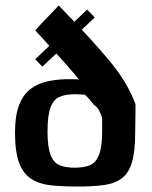

<svg xmlns="http://www.w3.org/2000/svg" viewBox="-20 -680 557 703"><path d="M109 -463 299 -645 327 -616 135 -436ZM35 -193Q35 -257 50 -295.5Q65 -334 91.5 -354Q118 -374 151.5 -381.5Q185 -389 221 -390Q234 -390 245 -390Q256 -390 269 -389Q254 -408 232 -433Q210 -458 186 -484.5Q162 -511 141.5 -533.5Q121 -556 109 -569Q118 -579 130.5 -592.5Q143 -606 156.5 -619.5Q170 -633 180.5 -644.5Q191 -656 195 -660Q257 -596 302.5 -546.5Q348 -497 381.5 -456.5Q415 -416 438 -377.5Q461 -339 476 -299Q476 -290 476 -270.5Q476 -251 475.5 -230.5Q475 -210 475 -195Q475 -127 463.5 -87Q452 -47 426.5 -27.5Q401 -8 361 -2.5Q321 3 263 3Q208 3 166 -1.5Q124 -6 94.5 -25Q65 -44 50 -84Q35 -124 35 -193ZM354 -248Q349 -265 342 -277Q335 -289 324 -296Q317 -305 309 -314.5Q301 -324 291 -333Q283 -334 273.5 -334.5Q264 -335 253 -335Q222 -335 199.5 -326Q177 -317 165.5 -288Q154 -259 154 -199Q154 -141 165.5 -112Q177 -83 199.5 -74.5Q222 -66 253 -66Q286 -66 308 -74.5Q330 -83 342 -112Q354 -141 354 -199Q354 -204 354 -214Q354 -224 354 -233.5Q354 -243 354 -248Z"/></svg>

Font: Genos Thin SemiBold
Style: Regular
Weight: 600
Version: Version 1.010